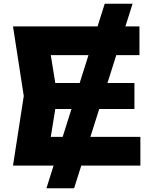

<svg xmlns="http://www.w3.org/2000/svg" viewBox="-20 -892 827 1034"><path d="M544 -872H694L379 122H230ZM704 -445V-305H161V-445ZM289 -375 239 -65 160 -155H736V0H50L108 -375L50 -750H731V-595H160L239 -685Z"/></svg>

Font: Unbounded SemiBold
Style: Regular
Weight: 600
Designer: Luke Prowse, Jean-Baptiste Morizot, Fátima Lázaro, Florian Runge
Foundry: NaN
Version: Version 1.700